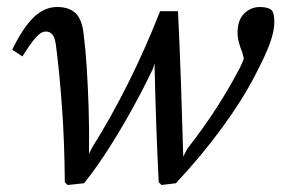

<svg xmlns="http://www.w3.org/2000/svg" viewBox="-20 -519 803 548"><path d="M165 1Q164 -116 157 -212.5Q150 -309 141 -379Q138 -410 130.5 -419.5Q123 -429 111 -429Q97 -429 82.5 -412.5Q68 -396 44 -358L15 -377Q44 -438 75 -468.5Q106 -499 143 -499Q178 -499 196.5 -480.5Q215 -462 219 -419Q224 -381 227.5 -327Q231 -273 233 -209.5Q235 -146 234 -80L243 -98Q297 -184 345.5 -281Q394 -378 437 -487H488Q493 -384 496.5 -283Q500 -182 503 -72L515 -95Q561 -154 596 -208Q631 -262 664 -324Q672 -340 676 -352L671 -371Q666 -382 662 -397Q658 -412 658 -425Q658 -462 677 -480.5Q696 -499 722 -499Q735 -499 744 -496Q753 -493 757 -488Q763 -478 763 -456Q763 -432 751.5 -398.5Q740 -365 708 -304Q674 -237 615 -156Q556 -75 482 4L441 9L433 1Q429 -77 426 -162Q423 -247 421 -338L417 -324Q394 -275 361.5 -215.5Q329 -156 292.5 -98.5Q256 -41 220 4L173 9Z"/></svg>

Font: Source Serif 4 SmText
Style: Italic
Weight: 400
Italic angle: -12°
Designer: Frank Grießhammer
Foundry: Adobe
Version: Version 4.005;hotconv 1.1.0;makeotfexe 2.6.0